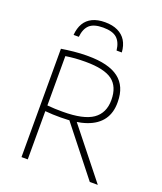

<svg xmlns="http://www.w3.org/2000/svg" viewBox="-145 -887 827 980"><g transform="rotate(20 268.5 -396.5)"><path d="M89.5 0V-588.5Q120.5 -593.5 155.5 -597.2Q190.5 -601 232.5 -601Q345 -601 400 -559.2Q455 -517.5 455 -432Q456 -374.5 428.5 -335.8Q401 -297 345.8 -277.8Q290.5 -258.5 209 -258.5Q187.5 -258.5 165 -259.2Q142.5 -260 123.5 -262V0ZM460.5 0 238.5 -281H280.5L504 0ZM207.5 -289.5Q320.5 -289.5 370.8 -324.5Q421 -359.5 421 -430.5Q421 -503 376.8 -536Q332.5 -569 231 -569Q199 -569 174.2 -567Q149.5 -565 123.5 -561V-293Q148 -291 165.8 -290.2Q183.5 -289.5 207.5 -289.5ZM126 -677Q129 -714.5 144.2 -740.2Q159.5 -766 187.5 -779.5Q215.5 -793 256 -793Q296.5 -793 325.2 -779.2Q354 -765.5 369.8 -739.8Q385.5 -714 388 -677H359.5Q354.5 -721.5 330.8 -742.8Q307 -764 256 -764Q205.5 -764 182.2 -742.8Q159 -721.5 154.5 -677Z"/></g></svg>

Font: Encode Sans SC SemiCondensed Thin
Style: Regular
Weight: 250
Width: 4
Designer: Multiple Designers
Foundry: Impallari Type
Version: Version 3.002